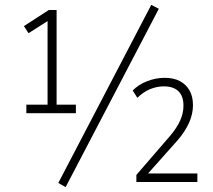

<svg xmlns="http://www.w3.org/2000/svg" viewBox="-20 -746 873 787"><path d="M88 -282V-317H175V-671H193L97 -610L78 -639L180 -705H212V-317H291V-282ZM249 21 219 4 600 -726 631 -710ZM539 0V-29L678 -190Q705 -222 718.5 -252Q732 -282 732 -313Q732 -352 711.5 -372Q691 -392 651 -392Q622 -392 594 -380Q566 -368 543 -345L524 -375Q547 -399 582.5 -413Q618 -427 655 -427Q692 -427 717.5 -413.5Q743 -400 757 -375Q771 -350 771 -315Q771 -279 755 -243Q739 -207 708 -171L578 -25V-35H789V0Z"/></svg>

Font: Nunito Sans 12pt ExtraLight SemiCondensed
Style: Regular
Weight: 200
Width: 4
Version: Version 3.101;gftools[0.9.27]